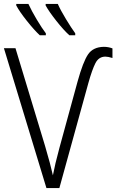

<svg xmlns="http://www.w3.org/2000/svg" viewBox="-20 -960 594 980"><path d="M518 -671Q531 -671 554 -664V-713Q533 -721 510 -721Q455 -720 429.5 -682.5Q404 -645 376 -544L283 -204Q271 -160 263.5 -128Q256 -96 250 -65Q242 -99 234 -130Q226 -161 210 -215L59 -714H0L217 0H283L431 -536Q450 -604 467 -637.5Q484 -671 518 -671ZM125 -940H63V-932Q80 -900 117.5 -853Q155 -806 183 -780H214V-790Q194 -816 167.5 -860.5Q141 -905 125 -940ZM275 -940H213V-932Q230 -901 267.5 -853.5Q305 -806 334 -780H364V-790Q345 -816 317 -862Q289 -908 275 -940Z"/></svg>

Font: Noto Sans UI SemiCondensed Light
Style: Regular
Weight: 300
Width: 4
Designer: Monotype Design Team
Foundry: Monotype Imaging Inc.
Version: Version 1.901